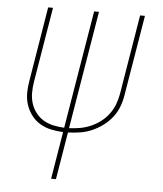

<svg xmlns="http://www.w3.org/2000/svg" viewBox="-53 -576 705 828"><g transform="rotate(5 300.0 -162.5)"><path d="M199 205 233 0Q206 -1 180.5 -6.5Q155 -12 133 -25Q111 -38 95.5 -58.5Q80 -79 72 -103Q64 -127 64 -154Q64 -181 69 -208L122 -530H143L89 -205Q85 -181 85 -157Q85 -133 92 -111Q99 -89 113 -71Q127 -53 146.5 -41.5Q166 -30 189 -25Q212 -20 236 -19L321 -530H342L257 -19Q281 -20 304 -24Q327 -28 349.5 -37.5Q372 -47 392 -62Q412 -77 427 -97Q442 -117 450.5 -139.5Q459 -162 463 -185L520 -530H541L483 -182Q479 -156 469.5 -131Q460 -106 443 -84.5Q426 -63 403.5 -46.5Q381 -30 356.5 -19.5Q332 -9 306 -5Q280 -1 254 0L220 205Z"/></g></svg>

Font: Iosevka Curly ThExObl
Style: Regular
Weight: 100
Width: 7
Italic angle: -9°
Monospace: yes
Designer: Belleve Invis
Foundry: Belleve Invis
Version: Version 11.1.0; ttfautohint (v1.8.3)